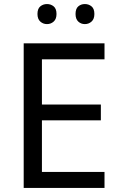

<svg xmlns="http://www.w3.org/2000/svg" viewBox="-20 -928 596 948"><path d="M496 0H97V-714H496V-635H187V-412H478V-334H187V-79H496ZM165 -859Q165 -885 179 -896.5Q193 -908 212 -908Q231 -908 245 -896.5Q259 -885 259 -859Q259 -834 245 -821.5Q231 -809 212 -809Q193 -809 179 -821.5Q165 -834 165 -859ZM353 -859Q353 -885 366.5 -896.5Q380 -908 399 -908Q418 -908 432 -896.5Q446 -885 446 -859Q446 -834 432 -821.5Q418 -809 399 -809Q380 -809 366.5 -821.5Q353 -834 353 -859Z"/></svg>

Font: Noto Sans Carian
Style: Regular
Weight: 400
Designer: Monotype Design Team
Foundry: Monotype Imaging Inc.
Version: Version 2.002; ttfautohint (v1.8.4.7-5d5b)